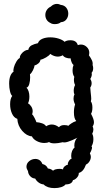

<svg xmlns="http://www.w3.org/2000/svg" viewBox="-20 -751 563 987"><path d="M348 65Q346 57 346 50Q346 37 350.5 25.5Q355 14 363 8Q362 4 362 -3Q362 -16 367 -27.5Q372 -39 378 -43Q318 -13 303 -20Q277 -14 261 -14Q240 -14 232 -21Q223 -16 208 -16Q188 -16 169.5 -25.5Q151 -35 144 -50Q117 -52 94 -78.5Q71 -105 69 -140Q51 -146 41.5 -167.5Q32 -189 32 -215Q32 -244 43 -258Q36 -263 31.5 -281.5Q27 -300 27 -321Q27 -367 50 -383Q47 -388 51 -403.5Q55 -419 64 -434Q73 -449 82 -453Q81 -462 89 -473Q97 -484 108 -490Q119 -496 125 -494Q129 -511 142.5 -518Q156 -525 175 -529Q180 -544 197.5 -551.5Q215 -559 238 -559Q261 -559 281.5 -552.5Q302 -546 312 -536Q322 -544 342 -544Q373 -544 380 -519Q388 -522 396 -522Q413 -522 426 -509.5Q439 -497 439 -480Q439 -471 437 -467Q447 -453 452.5 -441Q458 -429 456 -417Q459 -408 459 -401Q459 -385 451 -377Q452 -374 452 -369Q452 -358 444 -345Q451 -335 451 -323Q451 -311 444 -301Q446 -283 446 -277Q449 -252 449 -243Q449 -238 447 -230Q455 -219 455 -198Q455 -177 448 -166Q463 -138 463 -123Q463 -111 456 -101Q460 -94 460 -85Q460 -75 454 -63Q460 -54 460 -35Q460 -14 450 2Q455 3 452 14.5Q449 26 442 37Q447 47 447 55Q447 67 440 78.5Q433 90 422 95Q409 132 385 138Q386 150 376 161.5Q366 173 355 175Q350 197 317 197Q310 206 294.5 211Q279 216 260 216Q223 216 204 197Q191 196 179 187.5Q167 179 161 167Q146 166 135.5 155Q125 144 124 129Q116 116 116 106Q116 89 130 77.5Q144 66 162 66Q174 66 183.5 72.5Q193 79 198 92Q219 97 226 115Q243 117 253 127Q256 122 266 119.5Q276 117 287 117Q298 117 304 120Q304 112 312 104.5Q320 97 329 96Q327 88 334 77Q341 66 348 65ZM310 -108Q325 -108 331 -104Q334 -108 346.5 -116.5Q359 -125 372 -129Q360 -141 360 -174Q360 -196 366 -214Q358 -230 358 -244Q358 -257 363 -265Q359 -272 359 -284Q359 -301 366 -314Q360 -325 360 -341Q360 -348 362 -356Q353 -368 353 -390Q353 -405 358 -417Q352 -421 348 -431.5Q344 -442 343 -451Q331 -450 319 -454.5Q307 -459 303 -467Q290 -460 277 -460Q258 -460 238 -474Q234 -466 217 -456Q200 -446 188 -444Q187 -434 178.5 -426Q170 -418 157 -414Q157 -405 149.5 -390Q142 -375 134 -369L135 -354Q135 -335 130.5 -319Q126 -303 116 -300Q123 -294 127 -281.5Q131 -269 131 -255Q131 -233 124 -220Q132 -216 140 -204.5Q148 -193 148 -179Q148 -172 145 -163Q150 -160 158 -144Q166 -128 167 -123Q182 -122 196.5 -117Q211 -112 217 -102Q232 -111 246 -111Q265 -111 283 -97Q292 -108 310 -108ZM262 -627Q247 -627 239 -633Q226 -639 219.5 -650Q213 -661 213 -674Q213 -688 220.5 -699.5Q228 -711 241 -717Q255 -731 273 -731Q282 -731 292 -726Q311 -724 321 -711Q331 -698 331 -681Q331 -664 321 -651Q311 -638 293 -637Q282 -627 262 -627Z"/></svg>

Font: Pangolin
Style: Regular
Weight: 400
Designer: Kevin Burke
Foundry: Google, Inc.
Version: Version 1.101